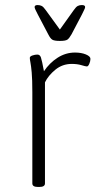

<svg xmlns="http://www.w3.org/2000/svg" viewBox="-20 -738 406 760"><path d="M130 2Q108 2 108 -12V-373Q108 -424 105.5 -451Q103 -478 100.5 -490.5Q98 -503 98 -509Q98 -515 108.5 -518.5Q119 -522 128 -522Q138 -522 142 -510.5Q146 -499 154 -456Q176 -489 208 -509.5Q240 -530 277 -530Q302 -530 320 -522.5Q338 -515 338 -505Q338 -496 333.5 -485.5Q329 -475 324 -475Q319 -475 302.5 -480Q286 -485 264 -485Q227 -485 199 -462Q171 -439 158 -412V-12Q158 2 136 2ZM304 -718Q317 -718 317 -710Q317 -706 312 -696.5Q307 -687 304 -680L263 -602Q254 -586 246.5 -581Q239 -576 217 -576Q195 -576 187 -581Q179 -586 171 -602L130 -680Q117 -704 117 -710Q117 -718 129 -718Q138 -718 145 -714.5Q152 -711 161 -698L217 -621L272 -698Q281 -711 288 -714.5Q295 -718 304 -718Z"/></svg>

Font: Asap ExtraLight
Style: Regular
Weight: 200
Designer: Pablo Cosgaya
Foundry: Omnibus-Type
Version: Version 3.001; ttfautohint (v1.8.4.7-5d5b)